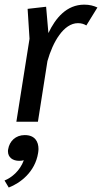

<svg xmlns="http://www.w3.org/2000/svg" viewBox="-34 -532 446 839"><path d="M70 168.3C53.3 215 15.8 245 -14.2 256.7L4.2 287.5C54.2 268.3 119.2 220 132.5 136.7C133.3 130.8 134.2 125 134.2 119.2C134.2 87.5 119.2 58.3 74.2 58.3C34.2 58.3 7.5 85 1.7 120C0.8 123.3 0.8 126.7 0.8 129.2C0.8 155.8 21.7 170.8 50 170.8C56.7 170.8 64.2 170 70 168.3ZM86.7 -493.3 95 -362.5 37.5 0H131.7L173.3 -265C196.7 -348.3 244.2 -430.8 306.7 -430.8C322.5 -430.8 333.3 -426.7 343.3 -420.8L391.7 -499.2C375.8 -506.7 357.5 -511.7 334.2 -511.7C256.7 -511.7 208.3 -452.5 177.5 -387.5L167.5 -502.5Z"/></svg>

Font: Boon Medium
Style: Italic
Weight: 500
Italic angle: -9°
Designer: Sungsit Sawaiwan
Foundry: FontUni
Version: Version 3.0